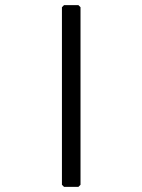

<svg xmlns="http://www.w3.org/2000/svg" viewBox="-20 -724 552 744"><path d="M228 0 220 -8V-696L228 -704H284L292 -696V-8L284 0Z"/></svg>

Font: Hasubi Mono
Style: Regular
Weight: 400
Designer: Eli Heuer
Foundry: Eli Heuer
Version: Version 1.000